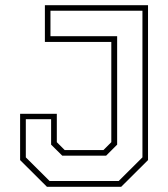

<svg xmlns="http://www.w3.org/2000/svg" viewBox="-20 -720 648 740"><path d="M161 0 57.5 -103V-281.5H199V-172L229.5 -141.5H378.5L409 -172V-558.5H153V-700H550.5V-103L447 0ZM171 -22.5H437.5L529 -113.5V-678.5H174.5V-580.5H431.5V-162.5L389 -120H220L177 -162.5V-260.5H79.5V-113.5Z"/></svg>

Font: Tourney Thin ExtraLight
Style: Regular
Weight: 250
Version: Version 1.015